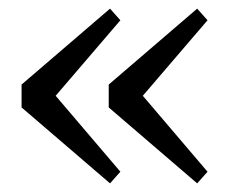

<svg xmlns="http://www.w3.org/2000/svg" viewBox="-20 -475 527 445"><path d="M259 -428 109 -253 259 -77 235 -50 30 -226V-279L235 -455ZM461 -428 311 -253 461 -77 437 -50 232 -226V-279L437 -455Z"/></svg>

Font: TypoPRO Source Serif Pro
Style: Regular
Weight: 400
Designer: Frank Grießhammer
Foundry: Adobe Systems Incorporated
Version: Version 1.017;PS 1.0;hotconv 1.0.79;makeotf.lib2.5.61930